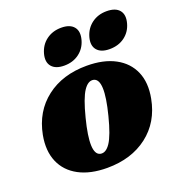

<svg xmlns="http://www.w3.org/2000/svg" viewBox="-130 -810 867 933"><g transform="rotate(-20 303.5 -343.5)"><path d="M341.5 -486Q429 -486 488 -454.2Q547 -422.5 572 -364.8Q597 -307 582 -228.5Q560.5 -114 476.5 -49.5Q392.5 15 267.5 15Q180 15 121 -16.8Q62 -48.5 37.2 -106.5Q12.5 -164.5 27 -242.5Q49 -357 132.8 -421.5Q216.5 -486 341.5 -486ZM258.5 -61Q286 -55 310.2 -91.2Q334.5 -127.5 358 -220.5Q403.5 -398 350.5 -410Q323 -416 298.8 -379.8Q274.5 -343.5 251 -250.5Q205.5 -73 258.5 -61ZM241 -523.5Q196.5 -523.5 176.5 -547.2Q156.5 -571 167.5 -612Q179 -654 211.5 -678Q244 -702 288.5 -702Q333.5 -702 353.2 -678Q373 -654 361.5 -612Q350.5 -571.5 318.2 -547.5Q286 -523.5 241 -523.5ZM475.5 -523.5Q431 -523.5 411 -547.2Q391 -571 402 -612Q413.5 -653.5 446 -677.8Q478.5 -702 523 -702Q569 -702 588.8 -678Q608.5 -654 597 -612Q586 -571.5 553.8 -547.5Q521.5 -523.5 475.5 -523.5Z"/></g></svg>

Font: Fraunces 9pt S000 Black
Style: Italic
Weight: 900
Italic angle: -16°
Version: Version 1.000; ttfautohint (v1.8.3)